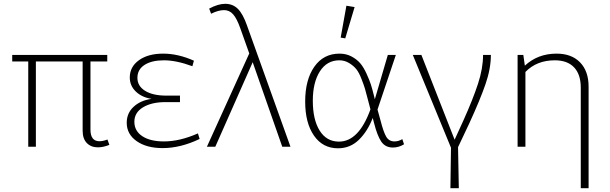

<svg xmlns="http://www.w3.org/2000/svg" viewBox="-20 -769 3194 1006"><path d="M128 0V-447H44V-481H542V-447H454V-90Q454 -29 501 -29Q520 -29 543 -38L553 -10Q521 3 493 3Q457 3 435 -19.5Q413 -42 413 -84V-447H168V0Z M832 7Q748 7 696 -29.5Q644 -66 644 -126Q644 -176 680 -209.5Q716 -243 774 -251Q723 -259 691.5 -289.5Q660 -320 660 -363Q660 -419 708 -453.5Q756 -488 835 -488Q913 -488 996 -451L988 -422Q904 -453 839 -453Q775 -453 737.5 -429Q700 -405 700 -361Q700 -318 740.5 -293Q781 -268 851 -268H923V-234H847Q774 -234 729 -206.5Q684 -179 684 -131Q684 -83 725.5 -55.5Q767 -28 839 -28Q922 -28 1017 -70L1026 -41Q926 7 832 7Z M1239 -621Q1221 -672 1201.5 -694Q1182 -716 1154 -716Q1124 -716 1086 -697L1076 -724Q1123 -749 1160 -749Q1200 -749 1226.5 -722.5Q1253 -696 1274 -636L1502 0H1459L1304 -443L1108 0H1064L1286 -489Z M1789 -568 1765 -572 1795 -739 1838 -732ZM1751 8Q1671 8 1625 -58.5Q1579 -125 1579 -237Q1579 -351 1627 -419.5Q1675 -488 1759 -488Q1794 -488 1822 -473Q1850 -458 1867.5 -437.5Q1885 -417 1900.5 -383Q1916 -349 1923.5 -325.5Q1931 -302 1940 -265L1944 -249L2012 -481H2054L1958 -195L1974 -137Q1989 -78 2003.5 -53Q2018 -28 2047 -28Q2068 -28 2088 -40L2097 -13Q2069 4 2039 4Q1999 4 1978 -26.5Q1957 -57 1940 -124L1933 -151Q1906 -81 1860.5 -36.5Q1815 8 1751 8ZM1619 -241Q1619 -142 1655 -84.5Q1691 -27 1756 -27Q1860 -27 1921 -196L1906 -253Q1897 -288 1892 -305Q1887 -322 1874 -355.5Q1861 -389 1847 -406.5Q1833 -424 1809.5 -438.5Q1786 -453 1758 -453Q1693 -453 1656 -395Q1619 -337 1619 -241Z M2343 5 2143 -481H2188L2362 -37L2409 -140Q2458 -249 2484.5 -330Q2511 -411 2511 -481H2552Q2552 -409 2523.5 -327Q2495 -245 2439 -123L2380 2L2384 217H2340Z M2692 0V-481H2722L2730 -425Q2798 -488 2896 -488Q2975 -488 3019.5 -442Q3064 -396 3064 -315V217H3023V-310Q3023 -379 2988 -416Q2953 -453 2887 -453Q2792 -453 2733 -392V0Z"/></svg>

Font: Cantarell Light
Style: Regular
Weight: 300
Designer: Dave Crossland, Nikolaus Waxweiler, Florian Fecher, Jacques Le Bailly, Eben Sorkin, Alexei Vanyashin, Alexios Zavras, Em
Version: Version 0.303